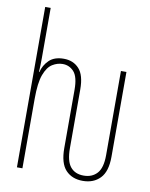

<svg xmlns="http://www.w3.org/2000/svg" viewBox="-86 -823 702 896"><g transform="rotate(10 265.0 -375.5)"><path d="M368 9Q317 9 287 -23Q257 -55 257 -127V-403Q257 -464 235.5 -488Q214 -512 182 -512Q157 -512 133.5 -497.5Q110 -483 95.5 -444Q81 -405 81 -330V0H55V-760H81V-524Q81 -501 80.5 -487Q80 -473 79 -456H81Q89 -489 113.5 -513Q138 -537 183 -537Q228 -537 255.5 -507Q283 -477 283 -409V-131Q283 -70 305 -43Q327 -16 368 -16Q408 -16 431.5 -42Q455 -68 455 -128V-527H481V-125Q481 -55 450 -23Q419 9 368 9Z"/></g></svg>

Font: Noto Sans Mono Condensed Thin
Style: Regular
Weight: 100
Width: 3
Designer: Monotype Design Team
Foundry: Monotype Imaging Inc.
Version: Version 2.014; ttfautohint (v1.8.4.7-5d5b)